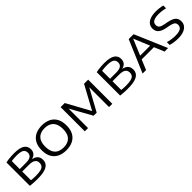

<svg xmlns="http://www.w3.org/2000/svg" viewBox="347 -1968 3342 3342"><g transform="rotate(-45 2018.0 -297.0)"><path d="M280 5.5Q250 5.5 220.2 4.5Q190.5 3.5 160 1Q129.5 -1.5 98 -5.5V-581.5Q129 -588 163 -592.5Q197 -597 231.8 -599.2Q266.5 -601.5 300 -601.5Q440 -601.5 501.8 -560.2Q563.5 -519 563.5 -439.5Q563.5 -405 549.2 -376.5Q535 -348 505.5 -329Q476 -310 431 -304L433 -310.5Q480.5 -305 513.8 -286.8Q547 -268.5 564.5 -238Q582 -207.5 582 -164.5Q582 -110.5 553 -72.8Q524 -35 457.8 -14.8Q391.5 5.5 280 5.5ZM295 -54Q375 -54 420 -67Q465 -80 483.2 -105.5Q501.5 -131 501.5 -168Q501.5 -221.5 463.8 -248.5Q426 -275.5 337.5 -275.5H168.5V-336H328Q413.5 -336 448 -362.8Q482.5 -389.5 482.5 -436.5Q482.5 -492.5 442 -517.2Q401.5 -542 307 -542Q272.5 -542 239.8 -539.5Q207 -537 180.5 -532V-61Q208 -57.5 234.8 -55.8Q261.5 -54 295 -54Z M987.5 7.5Q895.5 7.5 826.8 -26Q758 -59.5 719.8 -127Q681.5 -194.5 681.5 -297Q681.5 -399.5 720 -467.5Q758.5 -535.5 827.5 -569Q896.5 -602.5 987.5 -602.5Q1080 -602.5 1149 -569Q1218 -535.5 1256 -467.5Q1294 -399.5 1294 -297Q1294 -195 1255.8 -127.2Q1217.5 -59.5 1148.2 -26Q1079 7.5 987.5 7.5ZM987.5 -60.5Q1053.5 -60.5 1102.8 -84.8Q1152 -109 1179.2 -161Q1206.5 -213 1206.5 -295.5Q1206.5 -380 1179 -432.8Q1151.5 -485.5 1102.5 -510Q1053.5 -534.5 987.5 -534.5Q922 -534.5 873 -510.2Q824 -486 797 -434Q770 -382 770 -299.5Q770 -215 796.8 -162.2Q823.5 -109.5 872.5 -85Q921.5 -60.5 987.5 -60.5Z M1445.5 0V-595H1546.5L1794 -144H1777L2021.5 -595H2122.5V0H2042.5V-527H2064L1821.5 -83.5H1746L1499 -527H1525.5V0Z M2502.5 5.5Q2472.5 5.5 2442.8 4.5Q2413 3.5 2382.5 1Q2352 -1.5 2320.5 -5.5V-581.5Q2351.5 -588 2385.5 -592.5Q2419.5 -597 2454.2 -599.2Q2489 -601.5 2522.5 -601.5Q2662.5 -601.5 2724.2 -560.2Q2786 -519 2786 -439.5Q2786 -405 2771.8 -376.5Q2757.5 -348 2728 -329Q2698.5 -310 2653.5 -304L2655.5 -310.5Q2703 -305 2736.2 -286.8Q2769.5 -268.5 2787 -238Q2804.5 -207.5 2804.5 -164.5Q2804.5 -110.5 2775.5 -72.8Q2746.5 -35 2680.2 -14.8Q2614 5.5 2502.5 5.5ZM2517.5 -54Q2597.5 -54 2642.5 -67Q2687.5 -80 2705.8 -105.5Q2724 -131 2724 -168Q2724 -221.5 2686.2 -248.5Q2648.5 -275.5 2560 -275.5H2391V-336H2550.5Q2636 -336 2670.5 -362.8Q2705 -389.5 2705 -436.5Q2705 -492.5 2664.5 -517.2Q2624 -542 2529.5 -542Q2495 -542 2462.2 -539.5Q2429.5 -537 2403 -532V-61Q2430.5 -57.5 2457.2 -55.8Q2484 -54 2517.5 -54Z M2868 0 3121 -595H3241.5L3495.5 0H3409L3175 -561H3187.5L2953.5 0ZM3013.5 -185 3035 -250H3328L3348.5 -185Z M3737 7.5Q3690.5 7.5 3643 0.8Q3595.5 -6 3553 -18V-87.5Q3584.5 -78 3617.2 -71.8Q3650 -65.5 3680.5 -62.8Q3711 -60 3736.5 -60Q3797 -60 3834.5 -71.8Q3872 -83.5 3889.2 -106.2Q3906.5 -129 3906.5 -161.5Q3906.5 -189.5 3894.2 -208Q3882 -226.5 3852 -238.8Q3822 -251 3769.5 -260.5L3735.5 -266.5Q3629.5 -285.5 3585.8 -325.8Q3542 -366 3542 -432.5Q3542 -482 3568.8 -520.2Q3595.5 -558.5 3652.2 -580.5Q3709 -602.5 3797.5 -602.5Q3840.5 -602.5 3882 -597.2Q3923.5 -592 3959.5 -582.5V-513.5Q3919.5 -524.5 3878.5 -530Q3837.5 -535.5 3796 -535.5Q3734.5 -535.5 3697 -523.5Q3659.5 -511.5 3642.5 -489Q3625.5 -466.5 3625.5 -436Q3625.5 -394 3652.5 -371.2Q3679.5 -348.5 3754.5 -335L3788.5 -329.5Q3863.5 -316 3907.2 -294.8Q3951 -273.5 3970.2 -241.5Q3989.5 -209.5 3989.5 -165Q3989.5 -113.5 3961.5 -75Q3933.5 -36.5 3877.5 -14.5Q3821.5 7.5 3737 7.5Z"/></g></svg>

Font: Encode Sans SC Expanded
Style: Regular
Weight: 400
Width: 7
Designer: Multiple Designers
Foundry: Impallari Type
Version: Version 3.002